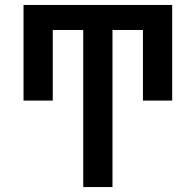

<svg xmlns="http://www.w3.org/2000/svg" viewBox="-20 -540 790 775"><path d="M316 215V-419H193V-134H75V-520H675V-134H557V-419H434V215Z"/></svg>

Font: Iosevka Aile
Style: Bold
Weight: 700
Designer: Belleve Invis
Foundry: Belleve Invis
Version: Version 28.0.1; ttfautohint (v1.8.4)